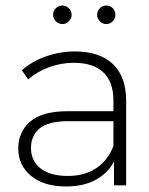

<svg xmlns="http://www.w3.org/2000/svg" viewBox="-20 -670 538 694"><path d="M436 -305V0H392V-86Q369 -43 325 -19.5Q281 4 219 4Q139 4 92.5 -34Q46 -72 46 -133Q46 -193 89 -230.5Q132 -268 225 -268H390V-306Q390 -374 353.5 -408.5Q317 -443 247 -443Q200 -443 156 -426.5Q112 -410 82 -383L59 -416Q95 -448 145.5 -466Q196 -484 251 -484Q340 -484 388 -438.5Q436 -393 436 -305ZM390 -142V-232H226Q155 -232 123.5 -206Q92 -180 92 -135Q92 -88 127 -61Q162 -34 225 -34Q285 -34 327 -61.5Q369 -89 390 -142ZM172 -616Q172 -631 182 -640.5Q192 -650 205.5 -650Q219 -650 229 -640Q239 -630 239 -616.5Q239 -603 228.5 -593Q218 -583 206 -583Q192 -583 182 -593Q172 -603 172 -616ZM397 -616Q397 -603 387.5 -593Q378 -583 364 -583Q351 -583 341 -593Q331 -603 331 -616.5Q331 -630 340.5 -640Q350 -650 364 -650Q378 -650 387.5 -640.5Q397 -631 397 -616Z"/></svg>

Font: Montserrat Ace
Style: Light
Weight: 300
Designer: Julieta Ulanovsky
Foundry: Julieta Ulanovsky
Version: Version 1